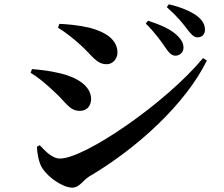

<svg xmlns="http://www.w3.org/2000/svg" viewBox="-20 -834 1040 890"><path d="M792.7 -575.9C814.2 -575.9 830.5 -591.7 830.5 -612.5C830.5 -632.2 822.4 -649.2 800.8 -670.1C771 -699.2 722.3 -719.5 666.3 -738.1L655.7 -725C699.9 -680.9 727.6 -641.4 746.7 -613.2C762.8 -589.4 776.2 -575.9 792.7 -575.9ZM315 35.7C348.9 35.7 362.3 3.2 394.8 -16.8C613.2 -145.3 838.9 -349.9 938.9 -553.3L921.2 -564.9C751.1 -358.5 373.2 -99.1 258.5 -99.1C219.4 -99.1 185.8 -138.2 164.5 -161L151.2 -154C151.7 -127.2 159.3 -80.1 175.8 -54.7C205.1 -9.7 271.9 35.7 315 35.7ZM348.8 -320.1C390.1 -320.1 402.3 -351 402.3 -375.4C402.3 -436.6 333.5 -476.4 261.9 -493.4C209 -506.4 169.1 -510.2 128.2 -513.8L122.1 -496.4C152.7 -478.5 189.6 -449 234.9 -405.7C282 -364.1 301.4 -320.1 348.8 -320.1ZM475 -536.3C502.9 -536.3 524.5 -562.3 524.5 -589.5C524.5 -652.9 465.6 -686.4 396.4 -705.2C335.6 -718.9 288.4 -721.8 255.3 -723.4L248.8 -705.7C280.9 -685.9 317.2 -658.6 355.8 -623.1C408.8 -574.8 427.3 -536.3 475 -536.3ZM896.2 -660.9C917 -660.9 930.1 -675.4 930.1 -696.7C930.1 -720.4 918.4 -739.8 894.5 -759.2C865.7 -780.7 820.9 -800.5 762.7 -814.2L753.1 -801C803.1 -756.7 827.1 -725.6 845.3 -701.8C864.6 -676.8 876.8 -660.9 896.2 -660.9Z"/></svg>

Font: Source Han Serif TW VF
Style: Regular
Weight: 250
Designer: Ryoko NISHIZUKA 西塚涼子 (kana & ideographs); Frank Grießhammer (Latin, Greek & Cyrillic); Wenlong ZHANG 张文龙 (bopomofo); San
Foundry: Adobe
Version: Version 2.002;hotconv 1.1.0;makeotfexe 2.6.0